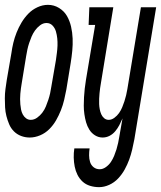

<svg xmlns="http://www.w3.org/2000/svg" viewBox="-33 -560 665 793"><path d="M90 8Q71 8 54 1.5Q37 -5 24.5 -17.5Q12 -30 5 -46.5Q-2 -63 -6.5 -80.5Q-11 -98 -12 -116.5Q-13 -135 -13 -154Q-13 -173 -10.5 -192Q-8 -211 -5 -230L14 -340Q17 -362 22 -383Q27 -404 35.5 -425.5Q44 -447 56 -467Q68 -487 84 -503.5Q100 -520 121.5 -530Q143 -540 165 -540Q190 -540 211 -527Q232 -514 243.5 -494Q255 -474 260.5 -450Q266 -426 267 -401Q268 -376 265.5 -350.5Q263 -325 259 -300L241 -190Q237 -169 232 -147.5Q227 -126 218.5 -104.5Q210 -83 198.5 -63Q187 -43 170.5 -26.5Q154 -10 132.5 -1Q111 8 90 8ZM94 -65Q108 -65 120.5 -74Q133 -83 142 -95Q151 -107 156.5 -120.5Q162 -134 166.5 -147.5Q171 -161 174 -174.5Q177 -188 179 -202L198 -312Q200 -327 202 -342Q204 -357 204.5 -372Q205 -387 203.5 -401.5Q202 -416 198 -430Q194 -444 184 -454.5Q174 -465 159 -465Q145 -465 132.5 -455.5Q120 -446 111.5 -434Q103 -422 97.5 -409Q92 -396 87.5 -382.5Q83 -369 80 -355Q77 -341 75 -328L57 -218Q55 -207 53.5 -195.5Q52 -184 51 -173Q50 -162 50 -151Q50 -140 51 -129Q52 -118 54 -107.5Q56 -97 61 -87.5Q66 -78 74.5 -71.5Q83 -65 94 -65ZM376 213Q357 213 339 207.5Q321 202 308 190Q295 178 287 162Q279 146 275.5 128Q272 110 271.5 91Q271 72 274 53H337Q335 67 335 81.5Q335 96 339 109Q343 122 353.5 130.5Q364 139 379 139Q392 139 404.5 130Q417 121 425 109Q433 97 438.5 83.5Q444 70 448 57Q452 44 455 30Q458 16 460 3L473 -71Q467 -57 460 -43.5Q453 -30 443 -18Q433 -6 419.5 1Q406 8 391 8Q374 8 359.5 -1Q345 -10 336 -24.5Q327 -39 322.5 -55Q318 -71 315.5 -88.5Q313 -106 313 -123.5Q313 -141 314 -158.5Q315 -176 317 -194Q319 -212 322 -230L360 -457H333L336 -530H435L384 -218Q382 -207 380.5 -196Q379 -185 378 -174Q377 -163 376.5 -152Q376 -141 376.5 -130Q377 -119 379 -108.5Q381 -98 385 -88.5Q389 -79 397 -72Q405 -65 416 -65Q428 -65 439.5 -73.5Q451 -82 459 -93.5Q467 -105 472 -117.5Q477 -130 481 -142Q485 -154 488 -167Q491 -180 493 -192L549 -530H612L522 15Q518 36 513 57.5Q508 79 500.5 99.5Q493 120 482 140Q471 160 455 177Q439 194 418 203.5Q397 213 376 213Z"/></svg>

Font: Iosevka Curly Slab Extended
Style: Italic
Weight: 400
Width: 7
Italic angle: -9°
Monospace: yes
Designer: Belleve Invis
Foundry: Belleve Invis
Version: Version 11.1.0; ttfautohint (v1.8.3)